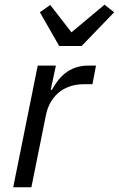

<svg xmlns="http://www.w3.org/2000/svg" viewBox="-20 -794 504 814"><path d="M326 -599 464 -742 423 -774 283 -657 193 -773 149 -742 231 -599ZM113 0 175 -307C189 -377 241 -437 336 -437H372L387 -516H355C271 -516 228 -464 200 -413H195L217 -516H140L36 0Z"/></svg>

Font: Braiins Sans
Style: Italic
Weight: 400
Italic angle: -11.31°
Designer: Mike Abbink, Paul van der Laan, Pieter van Rosmalen, Jiri Chlebus, Lubos Buracinsky
Foundry: Bold Monday, Sudetype
Version: Version 1.000;hotconv 1.0.109;makeotfexe 2.5.65596